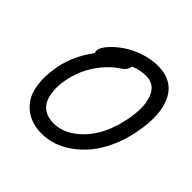

<svg xmlns="http://www.w3.org/2000/svg" viewBox="-181 -881 1063 1063"><g transform="rotate(45 350.5 -350.0)"><path d="M286.1 11.2Q231.9 11.2 188.7 -8.3Q145.5 -27.8 116.2 -67.6Q86.9 -107.4 78.9 -168.5Q70.8 -229.5 85.9 -313Q107.9 -419.4 178.2 -512.2Q172.9 -524.4 175.8 -538.1Q180.7 -559.6 207 -588.9Q233.4 -618.2 272.5 -645.5Q311.5 -672.9 366.5 -691.9Q421.4 -710.9 475.1 -710.9Q591.3 -710.9 637 -618.9Q682.6 -526.9 650.9 -369.1Q636.2 -293.5 607.2 -230Q578.1 -166.5 541.5 -122.8Q504.9 -79.1 461.4 -48.3Q418 -17.6 373.8 -3.2Q329.6 11.2 286.1 11.2ZM171.9 -300.8Q161.1 -252.9 163.8 -211.7Q166.5 -170.4 179.4 -140.4Q192.4 -110.4 220.9 -93.3Q249.5 -76.2 291 -76.2Q379.9 -76.2 458 -157.2Q536.1 -238.3 564.9 -380.9Q587.4 -488.8 562.5 -556.9Q537.6 -625 467.8 -625Q421.9 -625 377 -606L376 -601.1Q371.6 -574.2 338.9 -553.2Q280.3 -515.1 234.1 -447.5Q188 -379.9 171.9 -300.8Z"/></g></svg>

Font: Shantell Sans Normal
Style: Italic
Weight: 400
Italic angle: -11.31°
Designer: Stephen Nixon, Anya Danilova, Shantell Martin
Foundry: Arrow Type
Version: Version 1.006;[559af2be0]